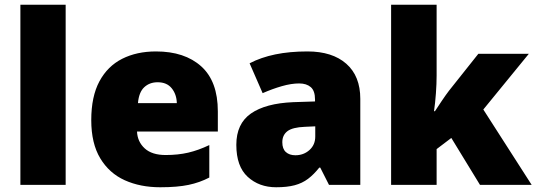

<svg xmlns="http://www.w3.org/2000/svg" viewBox="-20 -780 2263 810"><path d="M257 0H66V-760H257Z M638 -563Q759 -563 829 -500Q899 -437 899 -310V-225H558Q560 -182 590.5 -154Q621 -126 679 -126Q731 -126 774 -136Q817 -146 863 -168V-31Q823 -10 775.5 0Q728 10 656 10Q572 10 506.5 -19.5Q441 -49 403 -112Q365 -175 365 -273Q365 -373 399.5 -437Q434 -501 495.5 -532Q557 -563 638 -563ZM645 -433Q611 -433 588.5 -412Q566 -391 562 -345H726Q725 -382 704.5 -407.5Q684 -433 645 -433Z M1277 -563Q1382 -563 1441 -511Q1500 -459 1500 -363V0H1368L1331 -73H1327Q1304 -44 1279.5 -25.5Q1255 -7 1223 1.5Q1191 10 1145 10Q1073 10 1025 -34Q977 -78 977 -169Q977 -258 1038.5 -301Q1100 -344 1217 -349L1309 -352V-360Q1309 -397 1291 -412.5Q1273 -428 1242 -428Q1209 -428 1169 -416.5Q1129 -405 1088 -387L1033 -513Q1081 -538 1141.5 -550.5Q1202 -563 1277 -563ZM1266 -245Q1214 -243 1192.5 -226.5Q1171 -210 1171 -180Q1171 -152 1186 -138.5Q1201 -125 1226 -125Q1261 -125 1285.5 -147Q1310 -169 1310 -204V-247Z M1822 -461Q1822 -427 1819 -386Q1816 -345 1811 -311H1815Q1826 -328 1843.5 -354Q1861 -380 1874 -397L1998 -553H2211L2019 -318L2223 0H2005L1884 -198L1822 -151V0H1630V-760H1822Z"/></svg>

Font: Noto Sans Gurmukhi UI Black
Style: Regular
Weight: 900
Designer: Jelle Bosma - Monotype Design Team
Foundry: Monotype Imaging Inc.
Version: Version 2.004; ttfautohint (v1.8.4.7-5d5b)